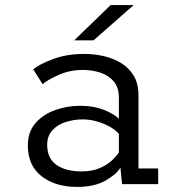

<svg xmlns="http://www.w3.org/2000/svg" viewBox="-20 -724 690 755"><path d="M283.5 11Q197 11 143.2 -31.2Q89.5 -73.5 89.5 -151.5Q89.5 -206 120 -240.5Q150.5 -275 197.8 -291.5Q245 -308 294 -308Q350 -308 391.5 -290.8Q433 -273.5 447.5 -256.5V-339Q447.5 -380.5 426.8 -404.5Q406 -428.5 373.5 -438.8Q341 -449 305.5 -449Q255 -449 211.5 -429.8Q168 -410.5 147.5 -393L110.5 -451.5Q136.5 -472.5 190 -492.2Q243.5 -512 312 -512Q348.5 -512 386 -503.8Q423.5 -495.5 455 -476.8Q486.5 -458 505.5 -426.8Q524.5 -395.5 524.5 -349.5V-61.5H602V0H460L453.5 -65Q439.5 -40 396 -14.5Q352.5 11 283.5 11ZM300.5 -50Q342.5 -50 372.2 -63Q402 -76 420.5 -93.5Q439 -111 447.5 -125V-197Q437.5 -210.5 415 -223.8Q392.5 -237 363.5 -245.8Q334.5 -254.5 305.5 -254.5Q270.5 -254.5 238.5 -244.2Q206.5 -234 186 -211.8Q165.5 -189.5 165.5 -154.5Q165.5 -101 202.2 -75.5Q239 -50 300.5 -50ZM348 -565.5H272L415 -704H505.5Z"/></svg>

Font: Trispace Light
Style: Regular
Weight: 300
Designer: Tyler Finck
Foundry: Etcetera Type Company
Version: Version 1.210; ttfautohint (v1.8.3)